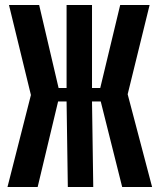

<svg xmlns="http://www.w3.org/2000/svg" viewBox="-20 -750 640 770"><path d="M10 0 104 -369 16 -730H137L215 -397H247V-730H349V-397H382L462 -730H580L492 -372L590 0H470L384 -343H349L354 0H252L247 -343H213L131 0Z"/></svg>

Font: NKDuy Mono ExtraBold
Style: Regular
Weight: 800
Monospace: yes
Designer: NKDuy
Foundry: NKDuy
Version: Version 2.251; ttfautohint (v1.8.4.7-5d5b)